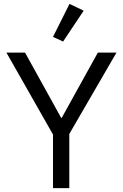

<svg xmlns="http://www.w3.org/2000/svg" viewBox="-20 -969 633 989"><path d="M13 0ZM253 0V-276L13 -698H109L295 -362H298L484 -698H580L337 -279V0ZM305 -755 253 -779 338 -949 411 -914Z"/></svg>

Font: Aneliza
Style: Regular
Weight: 400
Designer: Mike Abbink, Paul van der Laan, Pieter van Rosmalen
Foundry: Bold Monday
Version: Version 3.001;September 8, 2019;FontCreator 11.5.0.2425 64-b